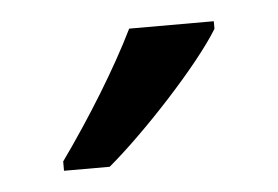

<svg xmlns="http://www.w3.org/2000/svg" viewBox="-28 -799 327 226"><g transform="rotate(-5 135.5 -686.0)"><path d="M231 -757V-766H131C109 -721 75 -666 40 -617V-606H94C137 -642 206 -716 231 -757Z"/></g></svg>

Font: Noto Sans Khmer UI Condensed
Style: Regular
Weight: 400
Width: 3
Designer: Danh Hong and the Monotype Design Team
Foundry: Monotype Imaging Inc.
Version: Version 2.002